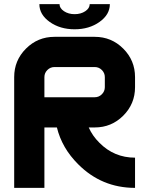

<svg xmlns="http://www.w3.org/2000/svg" viewBox="-20 -911 724 931"><path d="M195.3 -293V0H48.8V-537.1Q48.8 -618.2 106 -675.3Q163.1 -732.4 244.1 -732.4H439.5Q520.5 -732.4 577.6 -675.3Q634.8 -618.2 634.8 -537.1V-488.3Q634.8 -407.2 577.6 -350.1Q520.5 -293 439.5 -293H410.2Q428.2 -252 462.4 -218.3Q533.7 -146.5 634.8 -146.5V0Q473.1 0 358.9 -114.7Q280.3 -192.9 255.9 -293ZM195.3 -439.5H439.5Q459.5 -439.5 473.9 -453.9Q488.3 -468.3 488.3 -488.3V-537.1Q488.3 -557.1 473.9 -571.5Q459.5 -585.9 439.5 -585.9H244.1Q224.1 -585.9 209.7 -571.5Q195.3 -557.1 195.3 -537.1ZM415 -891.1H512.7Q512.7 -840.3 462.6 -804.7Q412.6 -769 341.8 -769Q271 -769 220.9 -804.7Q170.9 -840.3 170.9 -891.1H268.6Q268.6 -871.1 290.3 -856.7Q312 -842.3 341.8 -842.3Q372.1 -842.3 393.6 -856.7Q415 -871.1 415 -891.1Z"/></svg>

Font: Audex
Style: Regular
Weight: 400
Designer: GGBotNet
Foundry: GGBotNet
Version: 1.00